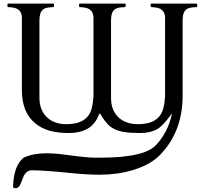

<svg xmlns="http://www.w3.org/2000/svg" viewBox="-20 -708 1109 1041"><path d="M50.8 302.2Q54.7 189.5 108.4 146.5Q161.1 123 231.4 123Q276.4 123 337.4 131.3Q451.7 147 498 147Q544.4 147 590.8 145.3Q637.2 143.6 680.7 136.7Q781.7 121.6 821.3 83Q889.6 14.6 913.1 -93.3Q881.3 -51.8 864.3 -33.9Q847.2 -16.1 831.1 -7.3Q794.4 13.2 739.3 13.2Q684.1 13.2 651.9 7.6Q619.6 2 597.9 -9.3Q576.2 -20.5 561.5 -37.4Q546.9 -54.2 539.3 -65.7Q531.7 -77.1 530.3 -79.6Q528.8 -82 527.3 -85Q523.4 -91.3 521.5 -93.3Q519 -92.3 516.4 -86.4Q513.7 -80.6 508.5 -68.4Q503.4 -56.2 489.3 -39.1Q475.1 -22 455.1 -10.3Q414.1 13.2 353 13.2Q292 13.2 246.8 0Q201.7 -13.2 168.9 -41Q98.6 -101.1 98.6 -219.7V-610.4Q98.6 -656.7 55.7 -666Q41.5 -668.9 31 -668.9Q20.5 -668.9 20.5 -672.9V-684.6Q20.5 -688.5 24.4 -688.5H269Q272.9 -688.5 272.9 -684.6V-672.9Q272.9 -668.9 262.5 -668.9Q252 -668.9 238 -666.7Q224.1 -664.6 214.4 -657.2Q193.8 -641.6 193.8 -599.1V-178.2Q193.8 -111.8 233.4 -73.2Q272.9 -34.7 340.3 -34.7Q454.6 -34.7 477.1 -120.1Q484.4 -148.4 486.8 -185.1V-610.4Q486.8 -656.7 443.4 -666Q429.7 -668.9 419.2 -668.9Q408.7 -668.9 408.7 -672.9V-684.6Q408.7 -688.5 412.6 -688.5H657.2Q661.1 -688.5 661.1 -684.6V-672.9Q661.1 -668.9 650.6 -668.9Q640.1 -668.9 626.2 -666.7Q612.3 -664.6 602.5 -657.2Q582 -641.6 582 -599.1V-178.2Q582 -109.4 623 -71.3Q662.1 -34.7 728.5 -34.7Q842.8 -34.7 865.2 -120.1Q872.6 -148.4 875 -185.1V-610.4Q875 -656.7 832 -666Q817.9 -668.9 807.4 -668.9Q796.9 -668.9 796.9 -672.9V-684.6Q796.9 -688.5 800.8 -688.5H1045.4Q1049.3 -688.5 1049.3 -684.6V-672.9Q1049.3 -668.9 1038.8 -668.9Q1028.3 -668.9 1014.4 -666.7Q1000.5 -664.6 990.7 -657.2Q970.2 -641.6 970.2 -599.1V-189.9Q970.2 2.4 852.1 127.4Q797.9 185.5 698.2 214.8Q615.7 239.3 520.5 239.3Q453.1 239.3 372.6 231Q220.2 215.3 151.9 215.3Q117.7 215.3 101.6 263.7Q91.3 293.9 83.3 303.2Q75.2 312.5 63 312.5Q50.8 312.5 50.8 302.2Z"/></svg>

Font: Cardo-Italic
Style: Italic
Weight: 400
Italic angle: -12°
Designer: David J. Perry
Foundry: David J. Perry
Version: Version 0.991